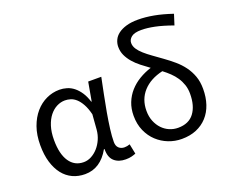

<svg xmlns="http://www.w3.org/2000/svg" viewBox="-129 -1018 1478 1241"><g transform="rotate(-20 609.5 -398.0)"><path d="M261 13Q214 13 175.5 -5Q137 -23 109.5 -58Q82 -93 66.5 -144Q51 -195 51 -262Q51 -332 70.5 -386.5Q90 -441 123 -479Q156 -517 199 -537Q242 -557 289 -557Q314 -557 339.5 -549.5Q365 -542 387 -524.5Q409 -507 427 -480Q445 -453 457 -414H460L483 -543H573Q562 -489 550 -430Q538 -371 528 -314.5Q518 -258 511.5 -207Q505 -156 505 -119Q505 -91 520.5 -77Q536 -63 559 -63Q577 -63 596 -70L610 -1Q598 4 581 8.5Q564 13 540 13Q491 13 461.5 -13.5Q432 -40 433 -97H429Q367 13 261 13ZM279 -63Q306 -63 331.5 -76.5Q357 -90 377.5 -113Q398 -136 411.5 -166.5Q425 -197 428 -232L436 -335Q425 -379 409 -407.5Q393 -436 375 -452Q357 -468 337.5 -474Q318 -480 299 -480Q270 -480 242.5 -466Q215 -452 193.5 -425Q172 -398 159 -357.5Q146 -317 146 -263Q146 -167 181 -115Q216 -63 279 -63Z M928 -63Q1002 -63 1038.5 -112Q1075 -161 1075 -244Q1075 -278 1065.5 -306Q1056 -334 1040 -358Q1024 -382 1002.5 -402.5Q981 -423 956 -442Q869 -422 820.5 -368.5Q772 -315 772 -236Q772 -196 785 -164Q798 -132 819.5 -109.5Q841 -87 869 -75Q897 -63 928 -63ZM1131 -693Q1061 -718 1010 -728.5Q959 -739 919 -739Q871 -739 850 -722Q829 -705 829 -682Q829 -660 842 -640Q855 -620 877.5 -600Q900 -580 929.5 -559Q959 -538 992 -514Q1027 -489 1058.5 -462Q1090 -435 1113.5 -403Q1137 -371 1151 -332.5Q1165 -294 1165 -245Q1165 -187 1149 -139.5Q1133 -92 1102 -58Q1071 -24 1027 -5.5Q983 13 926 13Q879 13 835.5 -4Q792 -21 758 -52.5Q724 -84 703.5 -130Q683 -176 683 -234Q683 -283 699 -323.5Q715 -364 743.5 -396Q772 -428 810.5 -451Q849 -474 893 -488Q864 -509 836.5 -530.5Q809 -552 788 -576.5Q767 -601 754.5 -628Q742 -655 742 -687Q742 -711 752.5 -733.5Q763 -756 785 -772.5Q807 -789 840.5 -799Q874 -809 921 -809Q972 -809 1029 -798.5Q1086 -788 1154 -765Z"/></g></svg>

Font: SpoqaHanSans-Regular
Style: Regular
Weight: 400
Designer: [Spoqa Han Sans] Dong-huui Kim \uAE40 \uB3D9 \uD718  Younghwa Kang \uAC15 \uC601 \uD654  [Noto Sans] Ryoko NISHIZUKA \u8
Foundry: Spoqa (http://www.spoqa-han-sans.com)
Version: Version 2.000